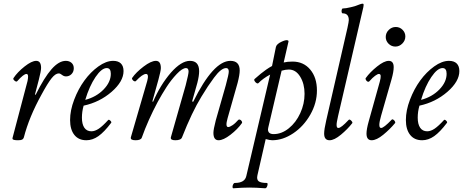

<svg xmlns="http://www.w3.org/2000/svg" viewBox="-20 -745 2503 1038"><path d="M77.1 13.2Q64 13.2 56.9 11.5Q49.8 9.8 48.3 7.1Q46.9 4.4 47.9 0L128.9 -307.1Q131.8 -321.8 131.8 -331.1Q131.8 -345.2 123 -345.2Q107.9 -345.2 73.2 -306.2Q67.9 -300.8 58.3 -309.1Q48.8 -317.4 53.2 -323.2Q74.2 -355 112.8 -385.5Q151.4 -416 175.8 -416Q202.1 -416 202.1 -377.9Q202.1 -361.3 189.9 -314L168.9 -233.9L172.9 -232.9Q219.2 -326.2 258.8 -371.1Q298.3 -416 335.9 -416Q354.5 -416 366.7 -405.3Q378.9 -394.5 378.9 -376Q378.9 -356.9 366.7 -344.5Q354.5 -332 336.9 -332Q325.2 -332 315.2 -340.1Q305.2 -348.1 297.9 -348.1Q279.8 -348.1 258.8 -321.8Q237.8 -295.4 205.1 -234.9Q137.2 -112.3 108.9 -2Q106.4 6.3 99.6 9.8Q92.8 13.2 77.1 13.2Z M446.8 13.2Q404.8 13.2 381.8 -15.9Q358.9 -44.9 358.9 -96.2Q358.9 -147.9 380.9 -205.8Q402.8 -263.7 436.3 -309.6Q469.7 -355.5 511.7 -385.7Q553.7 -416 591.8 -416Q619.1 -416 633.5 -401.9Q647.9 -387.7 647.9 -360.8Q647.9 -304.7 583.3 -248.5Q518.6 -192.4 432.1 -173.8Q422.9 -141.6 422.9 -108.9Q422.9 -73.7 436 -54.4Q449.2 -35.2 474.1 -35.2Q493.2 -35.2 514.2 -49.3Q535.2 -63.5 564.9 -96.2Q568.8 -100.1 576.4 -92.8Q584 -85.4 581.1 -81.1Q543.5 -31.2 512 -9Q480.5 13.2 446.8 13.2ZM440.9 -205.1Q500.5 -220.7 539.8 -261Q579.1 -301.3 579.1 -346.2Q579.1 -377 557.1 -377Q529.3 -377 496.3 -328.4Q463.4 -279.8 440.9 -205.1Z M712.9 13.2Q698.2 13.2 691.9 9.3Q685.5 5.4 687.5 -2.9L775.9 -307.1Q786.1 -345.2 769.5 -345.2Q750.5 -345.2 713.9 -306.2Q710.4 -303.7 705.1 -306.2Q699.7 -308.6 695.8 -314.5Q691.9 -320.3 694.8 -324.2Q715.3 -354 756.1 -385Q796.9 -416 822.8 -416Q849.6 -416 849.6 -377Q849.6 -362.3 836.4 -314L803.7 -196.8L807.6 -194.8Q846.2 -285.2 903.8 -352.1Q960.4 -416 1006.8 -416Q1056.6 -416 1056.6 -359.9Q1056.6 -335 1046.9 -296.9L1018.6 -196.8L1024.4 -194.8Q1133.8 -416 1225.6 -416Q1275.9 -416 1275.9 -363.8Q1275.9 -340.8 1264.6 -296.9L1210.4 -106Q1196.8 -58.1 1213.9 -58.1Q1221.7 -58.1 1236.6 -67.9Q1251.5 -77.6 1268.6 -97.2Q1272.5 -100.1 1277.8 -97.9Q1283.2 -95.7 1286.9 -89.6Q1290.5 -83.5 1287.6 -79.1Q1264.6 -46.4 1226.1 -16.6Q1187.5 13.2 1161.6 13.2Q1133.8 13.2 1133.8 -26.9Q1133.8 -44.9 1146.5 -94.2L1200.7 -284.2Q1216.8 -343.8 1216.8 -357.9Q1216.8 -377 1202.6 -377Q1189 -377 1172.9 -364.3Q1156.7 -351.6 1137.2 -325.2Q1117.7 -298.8 1104 -278.1Q1090.3 -257.3 1068.8 -222.2Q1017.6 -138.7 963.9 -2Q958 13.2 927.7 13.2Q914.1 13.2 908 9.3Q901.9 5.4 903.8 -2.9L983.9 -284.2Q999.5 -345.2 999.5 -357.9Q999.5 -377 985.8 -377Q965.8 -377 935.5 -345Q905.3 -313 880.6 -274.9Q856 -236.8 832.5 -193.8Q780.3 -95.7 746.6 -1Q741.7 13.2 712.9 13.2Z M1240.7 272.9Q1237.3 272 1237.1 265.6Q1236.8 259.3 1240.5 251.7Q1244.1 244.1 1249.5 244.1Q1303.2 244.1 1311.5 207L1440.4 -341.8Q1401.4 -320.8 1377.4 -295.9Q1373.5 -292 1366.9 -295.9Q1360.4 -299.8 1356.4 -306.9Q1352.5 -314 1356.4 -317.9Q1378.4 -336.9 1390.1 -346.7Q1401.9 -356.4 1418.5 -368.2Q1435.1 -379.9 1450.7 -388.2L1471.7 -491.2Q1475.6 -507.8 1504.4 -520.5Q1529.3 -531.7 1537.6 -525.9Q1540.5 -523.9 1539.6 -520L1513.7 -407.2Q1533.7 -412.1 1561.5 -412.1Q1621.1 -412.1 1657.2 -368.9Q1693.4 -325.7 1693.4 -255.9Q1693.4 -188 1657.5 -125Q1621.6 -62 1565.4 -24.4Q1509.3 13.2 1451.7 13.2Q1439.5 13.2 1416.5 6.8L1371.6 203.1Q1366.7 225.6 1378.4 234.9Q1390.1 244.1 1422.4 244.1Q1428.7 244.1 1425.8 257.3Q1421.9 272.5 1413.6 272.9Q1361.8 269 1327.6 269Q1292.5 269 1240.7 272.9ZM1459.5 -20Q1502.4 -20 1541.3 -51.3Q1580.1 -82.5 1603.3 -133.1Q1626.5 -183.6 1626.5 -237.8Q1626.5 -292 1602.8 -330.6Q1579.1 -369.1 1541.5 -369.1Q1523.9 -369.1 1502.4 -362.8L1430.7 -57.1Q1428.7 -47.4 1428.7 -45.9Q1428.7 -20 1459.5 -20Z M1761.7 13.2Q1732.4 13.2 1732.4 -22.9Q1732.4 -45.4 1743.7 -94.2L1858.4 -594.2Q1865.7 -627.9 1865.7 -636.2Q1865.7 -672.9 1832.5 -672.9Q1828.6 -672.9 1827.1 -679.4Q1825.7 -686 1827.6 -692.6Q1829.6 -699.2 1833.5 -699.2Q1848.6 -699.2 1877.2 -706.1Q1905.8 -712.9 1924.3 -721.2Q1934.6 -725.1 1940.4 -725.1Q1944.8 -725.1 1945.6 -721.7Q1946.3 -718.3 1944.3 -706.1L1807.6 -117.2Q1803.2 -98.6 1801.3 -86.4Q1799.3 -74.2 1799.8 -66.9Q1800.3 -59.6 1802.5 -56.4Q1804.7 -53.2 1809.6 -53.2Q1824.2 -53.2 1864.3 -96.2Q1869.6 -102.1 1878.7 -92.8Q1887.7 -83.5 1884.3 -79.1Q1859.4 -46.9 1823.2 -16.8Q1787.1 13.2 1761.7 13.2Z M2117.7 -493.2Q2096.2 -493.2 2080.8 -508.5Q2065.4 -523.9 2065.4 -544.9Q2065.4 -566.9 2081.5 -583Q2097.7 -599.1 2119.6 -599.1Q2141.1 -599.1 2156.2 -584Q2171.4 -568.8 2171.4 -547.9Q2171.4 -525.9 2155 -509.5Q2138.7 -493.2 2117.7 -493.2ZM1989.3 13.2Q1961.4 13.2 1961.4 -22.9Q1961.4 -46.4 1973.6 -89.8L2033.2 -303.2Q2039.1 -324.7 2038.1 -335Q2037.1 -345.2 2028.3 -345.2Q2021.5 -345.2 2007.8 -335.2Q1994.1 -325.2 1977.5 -306.2Q1973.1 -301.3 1967.5 -303.7Q1961.9 -306.2 1958.3 -312.7Q1954.6 -319.3 1957.5 -323.2Q1980 -354.5 2018.3 -385.3Q2056.6 -416 2081.5 -416Q2108.4 -416 2108.4 -381.8Q2108.4 -357.4 2096.7 -315.9L2040.5 -120.1Q2021 -53.2 2040.5 -53.2Q2054.7 -53.2 2097.7 -98.1Q2100.6 -101.6 2106 -98.4Q2111.3 -95.2 2114.7 -89.4Q2118.2 -83.5 2116.2 -80.1Q2088.4 -46.4 2052 -16.6Q2015.6 13.2 1989.3 13.2Z M2262.2 13.2Q2220.2 13.2 2197.3 -15.9Q2174.3 -44.9 2174.3 -96.2Q2174.3 -147.9 2196.3 -205.8Q2218.3 -263.7 2251.7 -309.6Q2285.2 -355.5 2327.1 -385.7Q2369.1 -416 2407.2 -416Q2434.6 -416 2449 -401.9Q2463.4 -387.7 2463.4 -360.8Q2463.4 -304.7 2398.7 -248.5Q2334 -192.4 2247.6 -173.8Q2238.3 -141.6 2238.3 -108.9Q2238.3 -73.7 2251.5 -54.4Q2264.6 -35.2 2289.6 -35.2Q2308.6 -35.2 2329.6 -49.3Q2350.6 -63.5 2380.4 -96.2Q2384.3 -100.1 2391.8 -92.8Q2399.4 -85.4 2396.5 -81.1Q2358.9 -31.2 2327.4 -9Q2295.9 13.2 2262.2 13.2ZM2256.3 -205.1Q2315.9 -220.7 2355.2 -261Q2394.5 -301.3 2394.5 -346.2Q2394.5 -377 2372.6 -377Q2344.7 -377 2311.8 -328.4Q2278.8 -279.8 2256.3 -205.1Z"/></svg>

Font: Junicode SmCond
Style: Italic
Weight: 400
Width: 4
Italic angle: -11°
Designer: Peter S. Baker
Version: Version 2.206